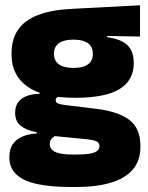

<svg xmlns="http://www.w3.org/2000/svg" viewBox="-20 -536 577 748"><path d="M272.5 -155Q147.5 -155 86.2 -199.2Q25 -243.5 25 -322V-328Q25 -383 50.2 -420Q75.5 -457 127.5 -477.2Q179.5 -497.5 259.5 -501.5L525.5 -515.5V-393.5L397.5 -396V-391Q433 -386.5 456 -374.5Q479 -362.5 490 -342Q501 -321.5 501 -291.5V-288.5Q501 -223.5 446 -189.2Q391 -155 272.5 -155ZM263.5 66H280Q313 66 332 62.2Q351 58.5 359.2 51.2Q367.5 44 367.5 34V33Q367.5 19 354.2 13.8Q341 8.5 318 6.5L171 -8L208.5 -10.5Q198 -8.5 190.2 -3.8Q182.5 1 178.2 8.2Q174 15.5 174 25.5V26.5Q174 38.5 182.8 47.5Q191.5 56.5 211.2 61.2Q231 66 263.5 66ZM255.5 192.5Q178.5 192.5 125 181Q71.5 169.5 44 144Q16.5 118.5 16.5 77V75Q16.5 46.5 29 27Q41.5 7.5 65.5 -3.2Q89.5 -14 123 -16V-21Q83.5 -28 61.2 -45.5Q39 -63 39 -96V-97Q39 -121 50.2 -137Q61.5 -153 82.8 -161.5Q104 -170 134 -170.5V-190L251.5 -160H220Q208 -160 202.5 -156.5Q197 -153 197 -146V-145.5Q197 -136 206.5 -132.5Q216 -129 236.5 -126.5L352 -112.5Q440 -102 483.5 -69.2Q527 -36.5 527 33V36.5Q527 89.5 497.8 124Q468.5 158.5 412.5 175.5Q356.5 192.5 276 192.5ZM266 -271.5Q292 -271.5 308.5 -277.8Q325 -284 333.2 -296Q341.5 -308 341.5 -325V-328Q341.5 -345 333.2 -357Q325 -369 308.5 -375.2Q292 -381.5 266 -381.5Q240.5 -381.5 223.8 -375.2Q207 -369 198.8 -357.2Q190.5 -345.5 190.5 -328V-325Q190.5 -308 198.8 -296Q207 -284 223.8 -277.8Q240.5 -271.5 266 -271.5Z"/></svg>

Font: Anek Tamil ExtraBold
Style: Regular
Weight: 800
Designer: Aadarsh Rajan (Tamil), Yesha Goshar (Latin)
Foundry: Ek Type
Version: Version 1.003